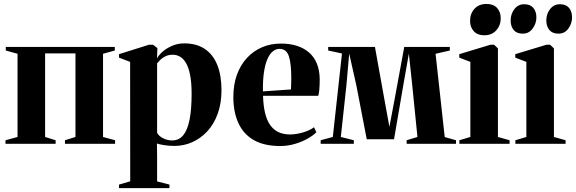

<svg xmlns="http://www.w3.org/2000/svg" viewBox="-20 -746 2988 996"><path d="M8.5 0V-18.5L71 -35.5V-467L10 -484V-502.5H575.5V-484L514.5 -467V-35.5L577 -18.5V0H317V-18.5L371.5 -35.5V-469H214V-35.5L268.5 -18.5V0Z M597.5 230V211.5L655.5 194.5L655 -425L597.5 -447V-465L753 -514H774L796.5 -496.5L794.5 -442.5Q800.5 -456.5 820.2 -475Q840 -493.5 870.2 -507.2Q900.5 -521 936 -521Q1000 -521 1043 -491.8Q1086 -462.5 1107.5 -408.2Q1129 -354 1129 -278Q1129 -209.5 1109.2 -155.5Q1089.5 -101.5 1055 -64.5Q1020.5 -27.5 976.8 -8.2Q933 11 885 11Q856 11 830.5 6.8Q805 2.5 794 -1.5L795 67.5V195L859 211.5V230ZM873 -17.5Q908.5 -17.5 930.8 -44.8Q953 -72 963.5 -125.8Q974 -179.5 974 -258.5Q974 -316.5 966.5 -355.5Q959 -394.5 945.5 -418Q932 -441.5 914.2 -451.8Q896.5 -462 877 -462Q853.5 -462 837 -453.5Q820.5 -445 810.5 -434.5Q800.5 -424 795 -417.5V-57Q804 -40 826 -28.8Q848 -17.5 873 -17.5Z M1433.5 11.5Q1350.5 11.5 1296.8 -19.2Q1243 -50 1216.8 -107.2Q1190.5 -164.5 1190.5 -242.5Q1190.5 -307.5 1209.2 -358.8Q1228 -410 1261.5 -446Q1295 -482 1339.8 -501Q1384.5 -520 1437 -520Q1530.5 -520 1583.8 -473Q1637 -426 1638.5 -336.5Q1638.5 -303.5 1636.5 -281.8Q1634.5 -260 1631 -249H1344.5Q1346 -198 1355 -160.2Q1364 -122.5 1381.2 -97.8Q1398.5 -73 1424.2 -60.8Q1450 -48.5 1485 -48.5Q1516 -48.5 1551.8 -59Q1587.5 -69.5 1609 -86L1621 -60Q1606.5 -44.5 1577.5 -27.8Q1548.5 -11 1511 0.2Q1473.5 11.5 1433.5 11.5ZM1344 -272 1489.5 -282Q1490.5 -298 1490.5 -312Q1490.5 -326 1491 -341.5Q1491 -416 1478.5 -454.2Q1466 -492.5 1430 -492.5Q1411 -492.5 1394.8 -479.2Q1378.5 -466 1366.8 -438.5Q1355 -411 1349 -369.5Q1343 -328 1344 -272Z M1643.5 0V-18.5L1706.5 -35.5L1754 -468.5L1682.5 -484V-502.5H1925L1972.5 -239L2000 -88L2028.5 -239L2077 -502.5H2313.5V-484L2239.5 -467L2287 -35L2345.5 -18.5V0H2089.5V-18.5L2145.5 -35.5L2118.5 -303.5L2101 -468L2072 -303.5L2024 -23.5H1882.5L1828.5 -303.5L1791.5 -468L1777 -303.5L1748 -35.5L1815.5 -18.5V0Z M2363 0V-18.5L2420 -35.5V-425L2362.5 -447V-465L2524.5 -514H2543L2563 -495V-35.5L2623.5 -18.5V0ZM2491.5 -563Q2457 -563 2437.8 -584Q2418.5 -605 2418.5 -637.5Q2418.5 -675.5 2441.5 -700.5Q2464.5 -725.5 2503.5 -725.5H2504.5Q2539.5 -725.5 2558.5 -704.8Q2577.5 -684 2577.5 -651Q2577.5 -614.5 2554.5 -588.8Q2531.5 -563 2492.5 -563Z M2653.5 0V-18.5L2710.5 -35.5V-425L2653 -447V-465L2815 -514H2833.5L2853.5 -495V-35.5L2914 -18.5V0ZM2691.5 -571.5Q2660.5 -571.5 2644.8 -590.2Q2629 -609 2629 -640Q2629 -673.5 2648.5 -698.8Q2668 -724 2699 -724H2700Q2730.5 -724 2746.5 -705.2Q2762.5 -686.5 2762.5 -655.5Q2762.5 -624.5 2743.2 -598Q2724 -571.5 2692 -571.5ZM2876.5 -571.5Q2846 -571.5 2830 -590.2Q2814 -609 2814 -640Q2814 -673.5 2833.5 -698.8Q2853 -724 2884.5 -724H2885Q2916 -724 2931.8 -705.2Q2947.5 -686.5 2947.5 -655.5Q2947.5 -624.5 2928.5 -598Q2909.5 -571.5 2877.5 -571.5Z"/></svg>

Font: Merriweather 144pt
Style: Bold
Weight: 700
Version: Version 2.100